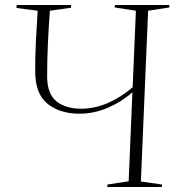

<svg xmlns="http://www.w3.org/2000/svg" viewBox="-20 -750 717 770"><path d="M511 -380Q470 -343 414 -318.5Q358 -294 299 -294Q220 -294 170.5 -334Q121 -374 121 -465Q121 -524 124 -585Q127 -646 131 -707L46 -718L47 -730H265V-719L180 -707Q175 -639 172 -573.5Q169 -508 169 -444Q169 -374 206 -344Q243 -314 306 -314Q359 -314 411.5 -336.5Q464 -359 512 -400L525 -707L440 -720L441 -730H659V-720L574 -707L545 -22L630 -10L629 0H410L411 -10L496 -23Z"/></svg>

Font: Display Extralight
Style: Italic
Weight: 200
Italic angle: -2°
Designer: Latin by Veronika Burian and Jose Scaglione. Greek by Irene Vlachou. Cyrillic by Vera Evstafieva
Foundry: TypeTogether
Version: Version 3.002